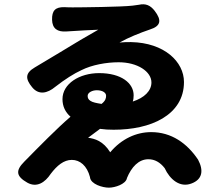

<svg xmlns="http://www.w3.org/2000/svg" viewBox="-20 -811 1020 885"><path d="M729 -265C789 -301 828 -356 828 -433C828 -526 738 -614 584 -617C568 -617 550 -617 531 -615C572 -638 624 -659 671 -675C722 -691 726 -718 693 -761C673 -787 651 -796 620 -789C610 -788 600 -786 591 -785C542 -779 351 -777 316 -777C305 -777 291 -777 277 -778C235 -779 219 -762 220 -720C221 -679 245 -663 286 -666C343 -670 407 -673 433 -674C385 -647 320 -609 257 -570C216 -546 176 -522 140 -500C96 -474 96 -448 128 -409C158 -372 198 -380 235 -411C280 -446 321 -472 356 -488C404 -512 470 -524 527 -524C614 -524 678 -481 678 -431C678 -392 645 -360 592 -343C595 -352 596 -362 596 -372C596 -427 540 -474 437 -474C346 -474 268 -425 268 -354C268 -321 281 -294 305 -273C239 -216 159 -134 92 -66C50 -24 55 2 106 31C149 55 187 31 214 -10C243 -48 274 -74 311 -74C348 -74 381 -48 395 6C395 7 395 7 395 8C400 38 452 54 482 54C510 54 559 38 565 11C565 11 565 10 565 10C586 -41 619 -77 664 -77C693 -77 718 -63 739 -36C763 16 809 55 862 35C914 16 919 -26 893 -75C842 -151 770 -202 677 -202C608 -202 540 -171 488 -109C456 -161 417 -172 386 -176L441 -217C462 -214 482 -213 504 -213C588 -213 669 -229 729 -265ZM417 -338C408 -340 402 -343 397 -346C387 -352 384 -360 384 -369C384 -385 406 -395 426 -395C454 -395 469 -383 469 -370C469 -359 467 -347 448 -332C435 -334 425 -336 417 -338Z"/></svg>

Font: GenSenRounded2 TW H
Style: Regular
Weight: 900
Version: Version 2.100;PS 2.1;hotconv 16.6.51;makeotf.lib2.5.65220 DE